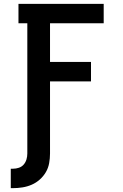

<svg xmlns="http://www.w3.org/2000/svg" viewBox="-20 -755 640 998"><path d="M36 223V122H47Q63 122 78 117Q93 112 103 100.5Q113 89 117.5 74Q122 59 122 43V-634H76V-735H519V-634H240V-433H453V-332H240V43Q240 68 235.5 93Q231 118 218.5 139.5Q206 161 187 178Q168 195 145 205Q122 215 97 219Q72 223 47 223Z"/></svg>

Font: Iosevka Book
Style: Bold
Weight: 700
Designer: Belleve Invis
Foundry: Belleve Invis
Version: Version 28.0.7; ttfautohint (v1.8.3)